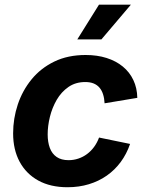

<svg xmlns="http://www.w3.org/2000/svg" viewBox="-20 -787 628 818"><path d="M267.6 10.7Q195.1 10.7 143.2 -17.8Q91.4 -46.4 63.6 -98Q35.9 -149.6 35.9 -218.8Q35.9 -281.9 55.7 -341.6Q75.6 -401.3 114.6 -449Q153.6 -496.7 211.4 -524.7Q269.1 -552.7 344.8 -552.7Q394 -552.7 434.1 -540Q474.2 -527.3 503.3 -503.4Q532.3 -479.6 548.2 -445.8Q564.2 -412.1 565 -370.1L425.6 -346.9Q424.5 -368.1 419.2 -384.8Q414 -401.5 404.1 -413.3Q394.2 -425.1 379.2 -431.3Q364.2 -437.5 343.4 -437.5Q302 -437.5 271.7 -416.5Q241.4 -395.6 221.7 -361.8Q202.1 -327.9 192.6 -289.1Q183.1 -250.2 183.1 -214.2Q183.1 -181.6 192.3 -156.7Q201.6 -131.8 221.4 -118.2Q241.2 -104.6 272.2 -104.6Q293.9 -104.6 313.9 -111.4Q333.9 -118.1 350.8 -130.7Q367.8 -143.3 380.9 -161.2Q394 -179.1 402 -201L534.2 -173.8Q519.4 -130.8 494.3 -96.8Q469.2 -62.8 434.9 -38.8Q400.7 -14.8 358.5 -2.1Q316.3 10.7 267.6 10.7ZM309.3 -619.1 401.7 -767.1H537.6L412 -619.1Z"/></svg>

Font: Inter Variable
Style: Italic
Weight: 400
Italic angle: -9.39999°
Designer: Rasmus Andersson
Foundry: rsms
Version: Version 4.001;git-9221beed3